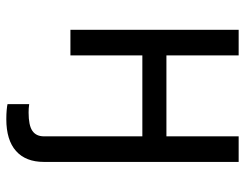

<svg xmlns="http://www.w3.org/2000/svg" viewBox="-106 -480 794 623"><g transform="rotate(90 291.5 -169.0)"><path d="M367.2 208Q350.6 208 337.6 206.8Q324.7 205.6 318.4 204.1V133.8Q325.2 134.8 332.5 135.3Q339.8 135.7 345.7 135.7Q387.2 135.7 405 123.5Q422.9 111.3 422.9 85.9V-78.1H505.9V85.9Q505.9 145 470.5 176.5Q435.1 208 367.2 208ZM441.4 -311.5V-233.4H140.6V-311.5ZM160.2 -545.9V0H77.1V-545.9ZM505.9 -545.9V0H422.9V-545.9Z"/></g></svg>

Font: Inter
Style: Regular
Weight: 400
Designer: Rasmus Andersson
Foundry: rsms
Version: Version 4.000;git-8c9346024